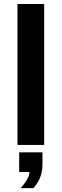

<svg xmlns="http://www.w3.org/2000/svg" viewBox="-20 -745 318 987"><path d="M69.8 0V-724.6H207V0ZM198.2 99.6Q198.2 135.3 187.7 163.8Q177.2 192.4 152.3 222.2H85.4Q131.3 173.3 131.3 139.2H78.6V38.1H198.2Z"/></svg>

Font: Arial
Style: Bold
Weight: 700
Designer: Steve Matteson
Foundry: Ascender Corporation
Version: Version 2.00.3